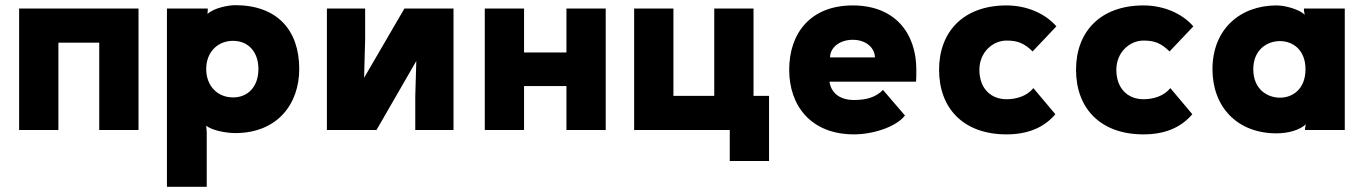

<svg xmlns="http://www.w3.org/2000/svg" viewBox="-20 -503 5280 743"><path d="M206 -338H364V0H516V-470H54V0H206Z M882 -126C822 -126 778 -170 778 -236C778 -301 822 -345 882 -345C939 -345 980 -304 980 -236C980 -167 939 -126 882 -126ZM626 220H780V8L778 -17C799 2 857 12 890 12C1055 12 1138 -102 1138 -236C1138 -387 1052 -483 890 -483C868 -483 810 -474 783 -449L784 -464V-470H626Z M1735 -470H1545L1389 -202L1393 -350V-470H1245V0H1437L1591 -267L1587 -130V0H1735Z M2324 -470H2172V-300H2008V-470H1856V0H2008V-170H2172V0H2324Z M2586 -132V-470H2434V0H2804V120H2956V-132H2896V-470H2744V-132Z M3482 -56 3397 -155C3370 -127 3333 -116 3285 -116C3229 -116 3196 -144 3190 -187H3525C3526 -204 3526 -214 3526 -233C3526 -375 3443 -482 3280 -482C3117 -482 3034 -375 3034 -233C3034 -94 3118 17 3285 17C3357 17 3447 -11 3482 -56ZM3192 -281C3193 -321 3231 -349 3280 -349C3329 -349 3364 -321 3366 -281Z M4064 -61 3979 -162C3954 -131 3913 -119 3875 -119C3816 -119 3770 -159 3770 -233C3770 -300 3821 -346 3875 -346C3918 -346 3943 -336 3976 -304L4068 -401C4023 -453 3950 -482 3875 -482C3708 -482 3614 -380 3614 -233C3614 -84 3708 17 3875 17C3957 17 4020 -9 4064 -61Z M4594 -61 4509 -162C4484 -131 4443 -119 4405 -119C4346 -119 4300 -159 4300 -233C4300 -300 4351 -346 4405 -346C4448 -346 4473 -336 4506 -304L4598 -401C4553 -453 4480 -482 4405 -482C4238 -482 4144 -380 4144 -233C4144 -84 4238 17 4405 17C4487 17 4550 -9 4594 -61Z M4933 -125C4886 -125 4830 -156 4830 -235C4830 -313 4886 -344 4933 -344C4983 -344 5032 -310 5032 -235C5032 -159 4983 -125 4933 -125ZM4672 -235C4672 -91 4766 13 4920 13C4965 13 5011 0 5033 -22L5030 -4V0H5184V-470H5026V-462L5029 -446C5008 -467 4953 -482 4920 -482C4779 -482 4672 -390 4672 -235Z"/></svg>

Font: Kreadon Extra Bold
Style: Regular
Weight: 800
Designer: kohakuno
Foundry: StudioGnu
Version: Version 1.000;Glyphs 3.1.2 (3151)